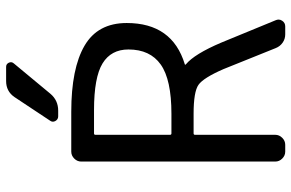

<svg xmlns="http://www.w3.org/2000/svg" viewBox="-190 -830 998 659"><g transform="rotate(-90 309.5 -500.0)"><path d="M181.6 -335Q176.8 -335 176.8 -330.1V-54.7Q176.8 -41 166.5 -30.8Q156.2 -20.5 142.6 -20.5H119.1Q105.5 -20.5 95.2 -30.8Q85 -41 85 -54.7V-720.7Q85 -734.4 95.2 -744.6Q105.5 -754.9 119.1 -754.9H255.9Q404.3 -754.9 482.4 -709.5Q560.5 -664.1 560.5 -564.5Q560.5 -408.2 418.9 -365.2Q418 -365.2 417.5 -363.8Q417 -362.3 418.9 -361.3Q454.1 -332 493.2 -240.2L570.3 -52.7Q572.3 -47.9 572.3 -43Q572.3 -37.1 568.4 -31.2Q561.5 -20.5 548.8 -20.5H521.5Q505.9 -20.5 493.2 -29.3Q480.5 -38.1 474.6 -52.7L402.3 -232.4Q372.1 -301.8 348.1 -318.4Q324.2 -335 249 -335ZM317.4 -826.2Q294.9 -799.8 259.8 -799.8H240.2Q229.5 -799.8 224.1 -809.6Q218.8 -819.3 225.6 -828.1L306.6 -950.2Q326.2 -978.5 361.3 -978.5H410.2Q419.9 -978.5 424.3 -969.2Q428.7 -960 421.9 -952.1ZM261.7 -676.8H181.6Q176.8 -676.8 176.8 -671.9V-416Q176.8 -411.1 181.6 -411.1H249Q366.2 -411.1 418 -447.8Q469.7 -484.4 469.7 -558.6Q469.7 -618.2 421.9 -647.5Q374 -676.8 261.7 -676.8Z"/></g></svg>

Font: Gen Jyuu GothicL Regular
Style: Regular
Weight: 400
Designer: [Source Han Sans]
Ryoko NISHIZUKA  (kana & ideographs); Paul D. Hunt (Latin, Greek & Cyrillic); Wenlong ZHANG  (bopomofo
Version: Version 1.002.20150607